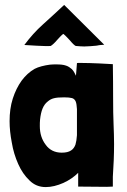

<svg xmlns="http://www.w3.org/2000/svg" viewBox="-20 -759 516 781"><path d="M166 2C189 2 213 -4 238 -15C262 -26 282 -40 298 -56V0L414 1L439 0V-14V-40C442 -84 444 -129 444 -173C444 -199 443 -226 442 -252C439 -313 441 -400 439 -498C418 -499 399 -500 383 -501C363 -502 328 -503 308 -503C299 -503 293 -503 293 -502L289 -451C284 -462 279 -471 272 -478C265 -484 258 -489 249 -492C238 -496 224 -497 209 -497C201 -497 192 -497 183 -496C160 -493 136 -487 121 -479C100 -467 83 -451 68 -431C53 -410 41 -386 32 -358C23 -330 19 -299 19 -266C19 -239 22 -210 28 -179C33 -148 42 -119 54 -92C66 -65 81 -43 100 -25C118 -7 140 2 166 2ZM231 -138C203 -138 181 -149 166 -170C150 -191 142 -216 142 -246C142 -255 142 -264 143 -273C147 -309 156 -332 174 -346C189 -359 204 -363 241 -363C255 -363 266 -362 273 -360C280 -358 285 -353 288 -346C291 -339 292 -328 293 -315V-259V-209C292 -194 290 -181 287 -171C283 -160 277 -152 269 -147C260 -141 248 -138 231 -138ZM323 -570C340 -570 356 -572 370 -573C382 -574 373 -575 404 -577L241 -739C212 -712 183 -685 155 -660C127 -635 102 -607 79 -576C101 -575 118 -574 130 -573C142 -572 181 -571 186 -572C191 -574 205 -587 212 -596C218 -602 232 -619 238 -621C246 -615 263 -596 265 -594C274 -583 285 -572 289 -572C301 -571 312 -570 323 -570Z"/></svg>

Font: Londrina Solid CC
Style: CC
Weight: 400
Designer: Marcelo Magalhaes
Foundry: Tipos Pereira
Version: Version 1.003;FEAKit 1.0